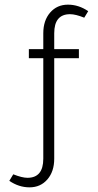

<svg xmlns="http://www.w3.org/2000/svg" viewBox="-20 -665 419 825"><path d="M104 -415V-454H166V-522Q166 -577 195.5 -611Q225 -645 272 -645Q318 -645 359 -617L342 -589Q305 -604 281 -604Q213 -604 213 -522V-454H319V-415H213V17Q213 72 183.5 106Q154 140 107 140Q61 140 20 112L37 84Q75 99 98 99Q166 99 166 17V-415Z"/></svg>

Font: Tajawal Light
Style: Regular
Weight: 300
Designer: Boutros Fonts
Foundry: Created by Boutros International 2017
Version: Version 1.700